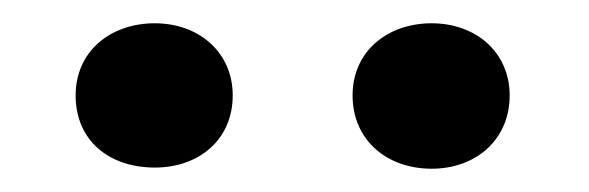

<svg xmlns="http://www.w3.org/2000/svg" viewBox="-20 -749 506 165"><path d="M113 -605C151 -605 180 -629 180 -667C180 -704 151 -729 113 -729C75 -729 45 -705 45 -667C45 -628 74 -605 113 -605ZM351 -604C389 -604 418 -629 418 -667C418 -704 389 -729 351 -729C313 -729 283 -705 283 -667C283 -629 312 -604 351 -604Z"/></svg>

Font: Asimov
Style: Edge
Weight: 500
Designer: Google
Version: Version 2.000980: 2014